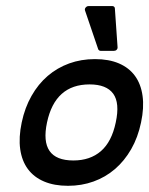

<svg xmlns="http://www.w3.org/2000/svg" viewBox="-20 -596 487 626"><path d="M289.6 -403.3Q335 -403.3 367.9 -389.2Q400.9 -375 420.2 -348.4Q439.5 -321.8 444.8 -283.4Q450.2 -245.1 439.9 -196.8Q429.7 -147.9 407.7 -109.6Q385.7 -71.3 354.7 -44.7Q323.7 -18.1 284.9 -4.2Q246.1 9.8 201.7 9.8Q156.7 9.8 123.8 -4.2Q90.8 -18.1 71 -44.7Q51.3 -71.3 45.9 -109.6Q40.5 -147.9 50.8 -196.8Q61 -245.1 82.8 -283.4Q104.5 -321.8 135.5 -348.4Q166.5 -375 205.6 -389.2Q244.6 -403.3 289.6 -403.3ZM349.1 -290.5Q327.1 -320.8 272 -320.8Q159.7 -320.8 133.3 -196.8Q106.9 -72.8 219.2 -72.8Q273.9 -72.8 309.1 -103.3Q344.2 -133.8 357.4 -196.8Q371.1 -260.3 349.1 -290.5ZM257.3 -561.5Q255.4 -566.9 259.3 -571.5Q263.2 -576.2 269 -576.2H346.7Q349.6 -576.2 352.1 -574Q354.5 -571.8 354.5 -568.8L363.3 -442.4Q363.8 -437.5 360.4 -433.8Q356.9 -430.2 351.6 -430.2H308.1Q305.7 -430.2 303.5 -431.6Q301.3 -433.1 300.3 -435.1Z"/></svg>

Font: Fibel Nord
Style: Bold Italic
Weight: 700
Designer: Peter Wiegel
Foundry: Peter Wioegel
Version: Version 000.000